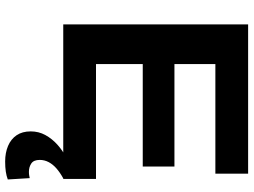

<svg xmlns="http://www.w3.org/2000/svg" viewBox="-136 -604 960 727"><g transform="rotate(90 343.5 -240.0)"><path d="M72 0V-700H637V-576H222V-421H610V-301H222V-124H657V0ZM591 220Q558 220 532 209Q506 198 491.5 176.5Q477 155 477 123Q477 93 491 67.5Q505 42 528 21.5Q551 1 578 -12L655 0Q633 12 617.5 25.5Q602 39 593.5 55Q585 71 585 89Q585 112 598.5 121Q612 130 630 130Q638 130 643.5 129Q649 128 654 127L659 210Q646 215 629.5 217.5Q613 220 591 220Z"/></g></svg>

Font: Georama SemiExpanded SemiBold
Style: Regular
Weight: 600
Width: 6
Designer: Jean-Baptiste Levee
Foundry: Production Type
Version: Version 1.001